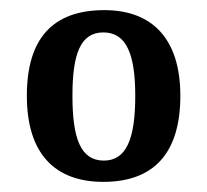

<svg xmlns="http://www.w3.org/2000/svg" viewBox="-20 -739 409 379"><path d="M184 -380C283 -380 336 -436 336 -550C336 -664 279 -719 186 -719C85 -719 33 -664 33 -550C33 -436 88 -380 184 -380ZM185 -422C139 -422 123 -466 123 -550C123 -633 139 -675 184 -675C229 -675 247 -633 247 -550C247 -466 230 -422 185 -422Z"/></svg>

Font: Noto Serif Georgian Condensed SemiBold
Style: Regular
Weight: 600
Width: 3
Designer: Monotype Design Team, Akaki Razmadze
Foundry: Google LLC
Version: Version 2.003